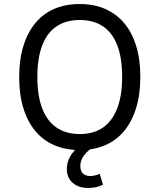

<svg xmlns="http://www.w3.org/2000/svg" viewBox="-20 -734 790 951"><path d="M375 9Q304 9 248.5 -15Q193 -39 154.5 -85.5Q116 -132 95.5 -199Q75 -266 75 -352Q75 -438 95.5 -505Q116 -572 154.5 -619Q193 -666 248.5 -690Q304 -714 375 -714Q446 -714 501.5 -689.5Q557 -665 595.5 -619Q634 -573 654.5 -506Q675 -439 675 -353Q675 -267 654.5 -200Q634 -133 595.5 -86Q557 -39 501.5 -15Q446 9 375 9ZM375 -70Q443 -70 489 -101.5Q535 -133 560 -196Q585 -259 585 -353Q585 -448 560.5 -510.5Q536 -573 489.5 -604Q443 -635 375 -635Q308 -635 261 -604Q214 -573 189.5 -510Q165 -447 165 -352Q165 -259 189.5 -196Q214 -133 261 -101.5Q308 -70 375 -70ZM416 197Q369 197 340 171.5Q311 146 311 103Q311 63 337 26.5Q363 -10 405 -34L436 0Q421 8 407.5 22Q394 36 386 52.5Q378 69 378 88Q378 114 391.5 126Q405 138 427 138Q437 138 449.5 135Q462 132 474 127L490 181Q474 189 456 193Q438 197 416 197Z"/></svg>

Font: Nunito Sans 7pt SemiCondensed
Style: Regular
Weight: 400
Width: 4
Designer: Vernon Adams
Foundry: Vernon Adams
Version: Version 3.101;gftools[0.9.27]